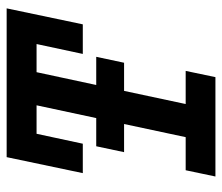

<svg xmlns="http://www.w3.org/2000/svg" viewBox="-66 -612 677 586"><g transform="rotate(-90 273.0 -318.5)"><path d="M375 -278.8H289.1L249 -90.8H350.1L331.1 0H27.8L46.9 -90.8H147.9L188 -278.8H102.1L120.1 -363.8H206.1L245.1 -545.9H158.2L127.9 -404.8H38.1L86.9 -637.2H541L492.2 -404.8H401.9L432.1 -545.9H346.2L307.1 -363.8H393.1Z"/></g></svg>

Font: Anonymous Pro
Style: Bold Italic
Weight: 700
Italic angle: -12°
Monospace: yes
Designer: Mark Simonson
Version: Version 1.003